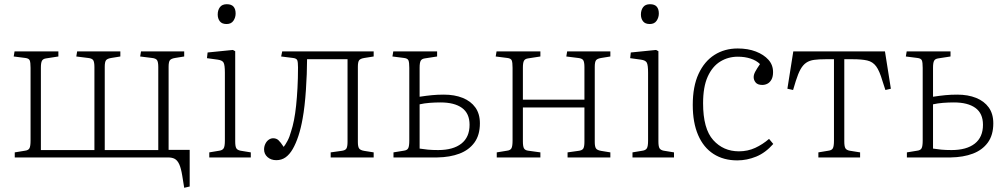

<svg xmlns="http://www.w3.org/2000/svg" viewBox="-20 -747 4763 911"><path d="M854 144 845 88Q839 51 830.5 32.5Q822 14 809.5 7Q797 0 777 0H50V-24L99 -32Q115 -34 120 -44Q125 -54 125 -80V-425Q125 -451 121 -460.5Q117 -470 100 -472L45 -479L49 -503H257V-479L199 -470Q184 -468 179 -458.5Q174 -449 174 -426V-35H428V-429Q428 -452 422.5 -461Q417 -470 398 -472L342 -479L346 -503H551V-479L508 -472Q489 -469 483 -461Q477 -453 477 -430V-35H731V-429Q731 -452 725.5 -461Q720 -470 701 -472L645 -479L649 -503H854V-479L811 -472Q792 -469 786 -461Q780 -453 780 -430V-36H880V138Z M973 0V-24L1021 -32Q1035 -34 1041 -43Q1047 -52 1047 -80V-402Q1047 -438 1041 -449.5Q1035 -461 1013 -464L962 -471L965 -498L1085 -510L1096 -504V-76Q1096 -53 1101 -44Q1106 -35 1121 -32L1170 -24V0ZM1055 -633Q1033 -633 1023 -646Q1013 -659 1013 -678Q1013 -699 1023.5 -713Q1034 -727 1056 -727Q1078 -727 1088 -715.5Q1098 -704 1098 -683Q1098 -664 1087.5 -648.5Q1077 -633 1055 -633Z M1291 13Q1266 13 1249.5 -1.5Q1233 -16 1233 -38Q1233 -52 1239 -64.5Q1245 -77 1255 -84Q1265 -91 1276 -91Q1291 -91 1301 -82Q1311 -73 1326 -50Q1334 -60 1344 -78.5Q1354 -97 1361 -123Q1369 -147 1375 -177.5Q1381 -208 1385 -246Q1389 -284 1391.5 -329.5Q1394 -375 1394 -427Q1394 -452 1390.5 -461Q1387 -470 1370 -472L1314 -479L1319 -503H1753V-479L1709 -472Q1690 -469 1684 -461Q1678 -453 1678 -430V-73Q1678 -51 1684 -42.5Q1690 -34 1709 -31L1753 -24V0H1549V-24L1599 -31Q1618 -33 1623.5 -42Q1629 -51 1629 -74V-466H1437Q1437 -433 1435.5 -395.5Q1434 -358 1431.5 -320Q1429 -282 1425 -247Q1421 -212 1416 -185Q1408 -139 1396 -102.5Q1384 -66 1369 -40Q1354 -14 1335 -0.5Q1316 13 1291 13Z M1847 0V-24L1896 -32Q1912 -34 1917 -44Q1922 -54 1922 -80V-425Q1922 -451 1918 -460.5Q1914 -470 1897 -472L1842 -479L1846 -503H2054V-479L1996 -470Q1981 -468 1976 -458.5Q1971 -449 1971 -426V-288Q2004 -293 2030 -295.5Q2056 -298 2086 -298Q2137 -298 2175.5 -282.5Q2214 -267 2235.5 -237Q2257 -207 2257 -162Q2257 -106 2231 -70.5Q2205 -35 2160 -18Q2115 -1 2055 0ZM2059 -35Q2130 -35 2169 -65.5Q2208 -96 2208 -155Q2208 -209 2172 -235Q2136 -261 2070 -261Q2044 -261 2018.5 -259Q1993 -257 1971 -252V-42Q1989 -39 2010 -37Q2031 -35 2059 -35Z M2337 0V-24L2386 -32Q2402 -34 2407 -44Q2412 -54 2412 -80V-425Q2412 -451 2408 -460.5Q2404 -470 2387 -472L2332 -479L2336 -503H2544V-479L2486 -470Q2471 -468 2466 -458.5Q2461 -449 2461 -426V-274H2753V-429Q2753 -452 2747.5 -461Q2742 -470 2723 -472L2667 -479L2671 -503H2876V-479L2833 -472Q2814 -469 2808 -461Q2802 -453 2802 -430V-73Q2802 -51 2808 -42.5Q2814 -34 2833 -31L2876 -24V0H2673V-24L2723 -31Q2742 -33 2747.5 -42Q2753 -51 2753 -74V-237H2461V-76Q2461 -53 2466 -43.5Q2471 -34 2486 -32L2544 -24V0Z M2981 0V-24L3029 -32Q3043 -34 3049 -43Q3055 -52 3055 -80V-402Q3055 -438 3049 -449.5Q3043 -461 3021 -464L2970 -471L2973 -498L3093 -510L3104 -504V-76Q3104 -53 3109 -44Q3114 -35 3129 -32L3178 -24V0ZM3063 -633Q3041 -633 3031 -646Q3021 -659 3021 -678Q3021 -699 3031.5 -713Q3042 -727 3064 -727Q3086 -727 3096 -715.5Q3106 -704 3106 -683Q3106 -664 3095.5 -648.5Q3085 -633 3063 -633Z M3478 14Q3413 14 3365.5 -16.5Q3318 -47 3292.5 -106Q3267 -165 3267 -249Q3267 -337 3294.5 -396.5Q3322 -456 3370 -486.5Q3418 -517 3480 -517Q3529 -517 3566.5 -502.5Q3604 -488 3626 -463.5Q3648 -439 3648 -405Q3648 -383 3640.5 -369.5Q3633 -356 3621.5 -350Q3610 -344 3597 -344Q3575 -344 3565.5 -355.5Q3556 -367 3556 -381Q3556 -393 3563.5 -407Q3571 -421 3586 -443Q3569 -460 3541.5 -469Q3514 -478 3481 -478Q3435 -478 3397.5 -455Q3360 -432 3338 -383.5Q3316 -335 3316 -257Q3316 -136 3364 -82.5Q3412 -29 3486 -29Q3528 -29 3563.5 -45.5Q3599 -62 3629 -88L3649 -64Q3612 -22 3568 -4Q3524 14 3478 14Z M3863 0V-24L3911 -32Q3927 -34 3932 -44Q3937 -54 3937 -80V-466H3898Q3865 -466 3843 -463Q3821 -460 3805.5 -449.5Q3790 -439 3778.5 -418.5Q3767 -398 3756 -363L3743 -320L3716 -326L3744 -503H4179L4207 -326L4181 -320L4167 -363Q4153 -411 4137 -432.5Q4121 -454 4095 -460Q4069 -466 4026 -466H3986V-76Q3986 -53 3991 -44Q3996 -35 4011 -32L4061 -24V0Z M4283 0V-24L4332 -32Q4348 -34 4353 -44Q4358 -54 4358 -80V-425Q4358 -451 4354 -460.5Q4350 -470 4333 -472L4278 -479L4282 -503H4490V-479L4432 -470Q4417 -468 4412 -458.5Q4407 -449 4407 -426V-288Q4440 -293 4466 -295.5Q4492 -298 4522 -298Q4573 -298 4611.5 -282.5Q4650 -267 4671.5 -237Q4693 -207 4693 -162Q4693 -106 4667 -70.5Q4641 -35 4596 -18Q4551 -1 4491 0ZM4495 -35Q4566 -35 4605 -65.5Q4644 -96 4644 -155Q4644 -209 4608 -235Q4572 -261 4506 -261Q4480 -261 4454.5 -259Q4429 -257 4407 -252V-42Q4425 -39 4446 -37Q4467 -35 4495 -35Z"/></svg>

Font: Literata 18pt ExtraLight
Style: Regular
Weight: 250
Designer: Latin by Veronika Burian and Jose Scaglione. Greek by Irene Vlachou. Cyrillic by Vera Evstafieva.
Foundry: TypeTogether
Version: Version 3.103;gftools[0.9.29]